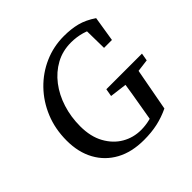

<svg xmlns="http://www.w3.org/2000/svg" viewBox="-165 -780 945 945"><g transform="rotate(-45 307.5 -307.5)"><path d="M50 -254Q50 -335 78 -403Q106 -471 155 -521.5Q204 -572 268 -600Q332 -628 404 -628Q455 -628 495.5 -617.5Q536 -607 579 -578L558 -447H503L501 -579L542 -540Q516 -561 480 -571Q444 -581 407 -581Q348 -581 300.5 -555Q253 -529 218.5 -484Q184 -439 165.5 -380.5Q147 -322 147 -257Q147 -185 175 -134.5Q203 -84 248 -58Q293 -32 346 -32Q377 -32 406 -39Q435 -46 465 -57L412 -23L422 -81Q441 -188 457 -295H552L502 -26Q460 -6 417 3.5Q374 13 322 13Q237 13 176.5 -20Q116 -53 83 -113Q50 -173 50 -254ZM360 -255 367 -295H615L608 -255L497 -241H470Z"/></g></svg>

Font: Lisu Bosa Medium
Style: Italic
Weight: 500
Italic angle: -19°
Designer: David Morse, Annie Olsen, Victor Gaultney, Frank Grießhammer (Latin)
Foundry: SIL International
Version: Version 2.000